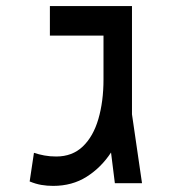

<svg xmlns="http://www.w3.org/2000/svg" viewBox="-20 -606 626 635"><path d="M155.8 8.8Q135.7 8.8 116.9 5.6Q98.1 2.4 78.1 -5.9L92.3 -100.6Q108.4 -95.2 126.7 -91.8Q145 -88.4 166 -88.4Q219.2 -88.4 253.9 -121.6Q288.6 -154.8 305.4 -212.6Q322.3 -270.5 322.3 -343.3V-488.3H145V-585.9H416.5V-228L449.7 0H359.9L347.2 -101.6Q314.5 -51.8 266.6 -21.5Q218.8 8.8 155.8 8.8Z"/></svg>

Font: CaskaydiaMono NF
Style: Regular
Weight: 400
Designer: Aaron Bell
Foundry: Saja Typeworks
Version: Version 2111.001; ttfautohint (v1.8.4);Nerd Fonts 3.1.1